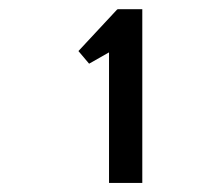

<svg xmlns="http://www.w3.org/2000/svg" viewBox="-20 -716 490 423"><path d="M293.5 -695.8V-313H220.2V-600.6L176.3 -575.7L152.8 -603.5L237.8 -694.8L239.7 -695.8Z"/></svg>

Font: Anka/Coder Narrow
Style: Regular
Weight: 400
Width: 3
Monospace: yes
Version: Version 001.100